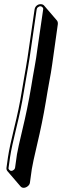

<svg xmlns="http://www.w3.org/2000/svg" viewBox="-20 -711 296 917"><path d="M174 -691C167 -691 161 -689 155 -684C149 -679 146 -672 145 -665L117 -473C114 -449 109 -421 104 -390C99 -359 91 -318 83 -268C75 -218 63 -162 48 -101C33 -40 23 7 18 40L11 90C10 97 12 102 16 107L77 178C81 183 86 186 93 186C100 186 107 183 113 178C119 173 122 168 123 161L132 96C135 78 143 39 158 -24C173 -87 187 -154 199 -226C204 -256 209 -287 215 -319C221 -351 226 -378 229 -402L256 -594C257 -601 256 -608 252 -613L191 -684C187 -689 181 -691 174 -691ZM173 -681C177 -681 180 -679 183 -676C186 -673 187 -670 186 -665L158 -473C155 -449 151 -422 145 -390C139 -358 134 -327 129 -297C117 -225 103 -158 88 -96C73 -33 64 8 61 26L52 90C51 94 50 97 46 100C42 103 39 105 34 105C30 105 27 103 24 100C21 97 20 94 21 90L28 40C33 7 43 -39 58 -100C73 -161 85 -217 93 -268C101 -318 109 -359 114 -390C119 -421 124 -449 127 -473L155 -665C156 -670 157 -673 161 -676C165 -679 168 -681 173 -681Z"/></svg>

Font: AppleStorm
Style: ShdRgIta
Weight: 400
Foundry: Cannot Into Space Fonts
Version: Version 1.01